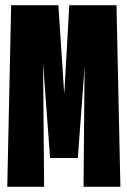

<svg xmlns="http://www.w3.org/2000/svg" viewBox="-20 -720 490 740"><path d="M8 0 23 -700H205L226 -380L227.5 -359L229 -380L247 -700H429L444 0H302L306 -461.5L280 -111H173L146 -476.5L150 0Z"/></svg>

Font: League Mono Condensed ExtraBold
Style: Regular
Weight: 800
Width: 1
Designer: Tyler Finck
Foundry: The League of Moveable Type / Tyler Finck
Version: Version 2.210